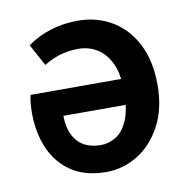

<svg xmlns="http://www.w3.org/2000/svg" viewBox="-64 -566 635 642"><g transform="rotate(-10 253.5 -245.5)"><path d="M248 12Q178 12 131 -18.5Q84 -49 60 -103Q36 -157 36 -226Q36 -243 37.5 -258Q39 -273 42 -286H380V-198H138Q138 -144 165 -112Q192 -80 246 -80Q272 -80 296.5 -95Q321 -110 336.5 -146Q352 -182 352 -245Q352 -304 334.5 -340Q317 -376 288.5 -393Q260 -410 226 -410Q193 -410 164 -401.5Q135 -393 108 -376L68 -450Q104 -476 148 -489.5Q192 -503 240 -503Q304 -503 355 -473Q406 -443 436 -385.5Q466 -328 466 -245Q466 -165 435 -107Q404 -49 354 -18.5Q304 12 248 12Z"/></g></svg>

Font: Source Sans 3 SemiBold
Style: Regular
Weight: 600
Designer: Paul D. Hunt
Foundry: Adobe
Version: Version 3.046;hotconv 1.0.118;makeotfexe 2.5.65603